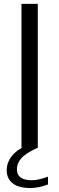

<svg xmlns="http://www.w3.org/2000/svg" viewBox="-20 -760 306 988"><path d="M90.5 0V-740H174.5V0ZM135.5 207.5Q76 207.5 45.2 183.2Q14.5 159 14.5 116Q14.5 74.5 44.2 39Q74 3.5 151 -28L174.5 0Q111.5 28.5 89.2 54.8Q67 81 67 110.5Q67 167.5 143 167.5Q177.5 167.5 227 149V189Q182 207.5 135.5 207.5Z"/></svg>

Font: Encode Sans SemiExpanded SemiExpanded
Style: Regular
Weight: 400
Width: 6
Designer: Multiple Designers
Foundry: Impallari Type
Version: Version 3.000; ttfautohint (v1.8.3) -l 8 -r 50 -G 200 -x 14 